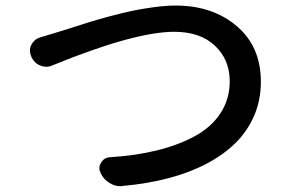

<svg xmlns="http://www.w3.org/2000/svg" viewBox="-20 -679 1040 686"><path d="M167 -445.3Q156.2 -440.4 145.5 -440.4Q134.8 -440.4 123 -445.3Q101.6 -454.1 91.8 -476.6L90.8 -479.5Q86.9 -489.3 86.9 -498Q86.9 -509.8 92.8 -520.5Q103.5 -540 125 -545.9Q149.4 -552.7 183.6 -563.5Q191.4 -565.4 231.9 -578.6Q272.5 -591.8 297.9 -599.6Q323.2 -607.4 369.6 -620.1Q416 -632.8 451.2 -640.1Q486.3 -647.5 529.3 -653.3Q572.3 -659.2 607.4 -659.2Q739.3 -659.2 825.7 -585.9Q912.1 -512.7 912.1 -386.7Q912.1 -322.3 888.7 -267.1Q865.2 -211.9 822.8 -169.4Q780.3 -127 719.2 -94.7Q658.2 -62.5 582.5 -42.5Q506.8 -22.5 418 -14.6Q414.1 -13.7 410.2 -13.7Q389.6 -13.7 371.1 -25.4Q348.6 -39.1 338.9 -62.5Q335 -70.3 335 -78.1Q335 -88.9 341.8 -98.6Q352.5 -116.2 373 -117.2Q464.8 -123 540.5 -141.6Q616.2 -160.2 675.8 -192.4Q735.4 -224.6 768.1 -274.9Q800.8 -325.2 800.8 -388.7Q800.8 -465.8 748 -515.6Q695.3 -565.4 602.5 -565.4Q460.9 -565.4 167 -445.3Z"/></svg>

Font: Gen Jyuu Gothic Medium
Style: Regular
Weight: 500
Designer: [Source Han Sans]
Ryoko NISHIZUKA  (kana & ideographs); Paul D. Hunt (Latin, Greek & Cyrillic); Wenlong ZHANG  (bopomofo
Version: Version 1.002.20150607